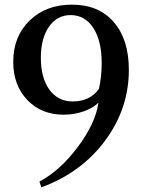

<svg xmlns="http://www.w3.org/2000/svg" viewBox="-20 -797 631 827"><path d="M290 -777Q405 -777 470 -702Q535 -627 535 -496Q535 -329 432.5 -191Q330 -53 158 10L150 -15Q239 -62 315.5 -164.5Q392 -267 404 -355Q382 -332 341 -317.5Q300 -303 254 -303Q158 -303 97.5 -366.5Q37 -430 37 -531Q37 -640 107.5 -708.5Q178 -777 290 -777ZM284 -732Q226 -732 191 -682Q156 -632 156 -548Q156 -461 193 -410.5Q230 -360 293 -360Q367 -360 406 -414Q418 -465 418 -526Q418 -621 382 -676.5Q346 -732 284 -732Z"/></svg>

Font: Libre Caslon Text
Style: Regular
Weight: 400
Designer: Pablo Impallari, Rodrigo Fuenzalida
Foundry: Pablo Impallari, Rodrigo Fuenzalida
Version: Version 1.002